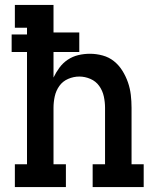

<svg xmlns="http://www.w3.org/2000/svg" viewBox="-20 -755 640 775"><path d="M40 0V-92H89V-545H27V-616H89V-643H40V-735H196V-624H300V-545H196V-442Q206 -463 220 -482Q234 -501 253.5 -514Q273 -527 296 -532.5Q319 -538 343 -538Q369 -538 394.5 -531Q420 -524 440 -508Q460 -492 474 -469.5Q488 -447 496.5 -422.5Q505 -398 508 -372Q511 -346 511 -320V-92H560V0H354V-92H404V-320Q404 -343 399 -366Q394 -389 380.5 -408Q367 -427 345 -436.5Q323 -446 300 -446Q277 -446 255 -436.5Q233 -427 219.5 -408Q206 -389 201 -366Q196 -343 196 -320V-92H246V0Z"/></svg>

Font: Iosevka Curly Slab SmBdEx
Style: Regular
Weight: 600
Width: 7
Monospace: yes
Designer: Belleve Invis
Foundry: Belleve Invis
Version: Version 11.1.0; ttfautohint (v1.8.3)